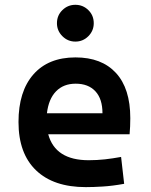

<svg xmlns="http://www.w3.org/2000/svg" viewBox="-20 -765 626 795"><path d="M335.4 9.8Q201.7 9.8 129.2 -59.8Q56.6 -129.4 56.6 -259.8Q56.6 -386.7 118.4 -457Q180.2 -527.3 292.5 -527.3Q400.9 -527.3 460.2 -462.9Q519.5 -398.4 519.5 -275.9Q519.5 -240.7 516.6 -209H179.7Q209 -101.6 347.2 -101.6Q381.3 -101.6 414.3 -105.2Q447.3 -108.9 481.4 -115.2L494.1 -3.9Q445.8 4.9 406 7.3Q366.2 9.8 335.4 9.8ZM174.3 -295.9H404.3Q404.3 -355.5 375 -387Q345.7 -418.5 293.5 -418.5Q242.7 -418.5 211.9 -386.7Q181.2 -355 174.3 -295.9ZM292 -592.8Q260.7 -592.8 238.3 -615.2Q215.8 -637.7 215.8 -668.9Q215.8 -701.2 238.3 -723.1Q260.7 -745.1 292 -745.1Q323.7 -745.1 345.9 -723.1Q368.2 -701.2 368.2 -668.9Q368.2 -637.7 345.9 -615.2Q323.7 -592.8 292 -592.8Z"/></svg>

Font: Cascadia Code SemiBold
Style: Regular
Weight: 600
Monospace: yes
Designer: Aaron Bell
Foundry: Saja Typeworks
Version: Version 2404.023; ttfautohint (v1.8.4)